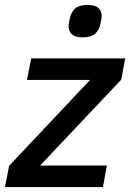

<svg xmlns="http://www.w3.org/2000/svg" viewBox="-28 -756 526 776"><path d="M388 0H-8L9 -86L336 -433H81L98 -520H478L462 -434L134 -87H404ZM306 -605Q276 -605 262.5 -617.5Q249 -630 249 -651Q249 -655 250.5 -661Q252 -667 254 -681Q259 -706 275 -721Q291 -736 326 -736Q356 -736 369.5 -724Q383 -712 383 -691Q383 -686 382 -680Q381 -674 378 -661Q374 -636 357.5 -620.5Q341 -605 306 -605Z"/></svg>

Font: IBM Plex Sans Medium
Style: Italic
Weight: 500
Italic angle: -11.31°
Designer: Mike Abbink, Paul van der Laan, Pieter van Rosmalen
Foundry: Bold Monday
Version: Version 3.201